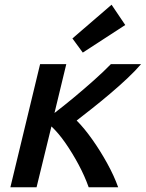

<svg xmlns="http://www.w3.org/2000/svg" viewBox="-20 -794 618 814"><path d="M24 0 150 -522H261L211 -315Q249 -344 293 -380.5Q337 -417 379 -454.5Q421 -492 450 -522H578Q554 -494 519.5 -461.5Q485 -429 446.5 -396.5Q408 -364 371.5 -335Q335 -306 305 -283Q337 -251 371 -203Q405 -155 434.5 -101.5Q464 -48 481 0H356Q339 -48 313 -96.5Q287 -145 257.5 -187.5Q228 -230 198 -258L135 0ZM331 -571 287 -631 453 -774 511 -688Z"/></svg>

Font: Ubuntu Sans Mono Medium
Style: Italic
Weight: 500
Italic angle: -13.5°
Monospace: yes
Designer: Dalton Maag Ltd
Foundry: Dalton Maag Ltd
Version: Version 1.006